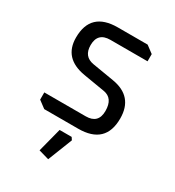

<svg xmlns="http://www.w3.org/2000/svg" viewBox="-174 -624 848 928"><g transform="rotate(30 250.0 -160.0)"><path d="M59.6 -29.9V-70.1H291Q360.5 -70.1 360.5 -139.9Q360.5 -210.7 304.8 -220.1L185.7 -240Q59.6 -261.2 59.6 -376.5Q59.6 -519.9 210.4 -519.9H376.6L416.6 -490V-449.8H209.2Q139 -449.8 139 -380Q139 -316.7 197.8 -306.9L316.9 -287Q440.6 -266.8 440.6 -144Q440.6 0 289 0H99.6ZM179.7 183.8 214.4 50H281.6L290.8 64L237.2 200.2Z"/></g></svg>

Font: Oxanium ExtraLight
Style: Regular
Weight: 200
Designer: Severin Meyer
Version: Version 2.000